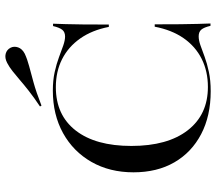

<svg xmlns="http://www.w3.org/2000/svg" viewBox="-65 -736 812 722"><g transform="rotate(-90 341.0 -375.0)"><path d="M358.9 11.3Q266.1 11.3 197.6 -24.6Q129 -60.5 91.5 -125.4Q54 -190.3 54 -279Q54 -368.5 93.1 -437.1Q132.3 -505.6 201.6 -544Q271 -582.3 361.3 -582.3Q400 -582.3 431 -575.4Q462.1 -568.5 486.7 -559.3Q511.3 -550 531 -543.1Q550.8 -536.3 564.5 -536.3Q581.5 -536.3 589.9 -546.8Q598.4 -557.3 604 -581.5H612.9Q612.1 -560.5 611.3 -534.3Q610.5 -508.1 610.1 -469.8Q609.7 -431.5 609.7 -371.8H600.8Q588.7 -434.7 557.3 -479.4Q525.8 -524.2 479.4 -547.6Q433.1 -571 374.2 -571Q269.4 -571 211.3 -496.4Q153.2 -421.8 153.2 -287.1Q153.2 -150.8 212.1 -75Q271 0.8 375 0.8Q433.9 0.8 480.6 -22.6Q527.4 -46 558.5 -90.7Q589.5 -135.5 601.6 -199.2H610.5Q610.5 -141.9 610.9 -103.2Q611.3 -64.5 612.1 -37.9Q612.9 -11.3 613.7 10.5H604.8Q599.2 -13.7 590.7 -23.8Q582.3 -33.9 565.3 -33.9Q550 -33.9 531 -27Q512.1 -20.2 487.9 -11.3Q463.7 -2.4 431.9 4.4Q400 11.3 358.9 11.3ZM304.8 -625 301.6 -630.6Q335.5 -653.2 360.1 -672.6Q384.7 -691.9 402.4 -707.3Q420.2 -722.6 435.1 -734.3Q450 -746 465.3 -754Q483.9 -763.7 499.6 -759.7Q515.3 -755.6 522.6 -741.1Q529 -728.2 523.8 -712.9Q518.5 -697.6 500 -687.9Q479 -678.2 453.2 -671.4Q427.4 -664.5 391.9 -654.8Q356.5 -645.2 304.8 -625Z"/></g></svg>

Font: Playfair 144pt SemiExpanded Medium
Style: Regular
Weight: 500
Width: 6
Designer: Claus Eggers Sørensen
Foundry: Claus Eggers Sørensen
Version: Version 2.203